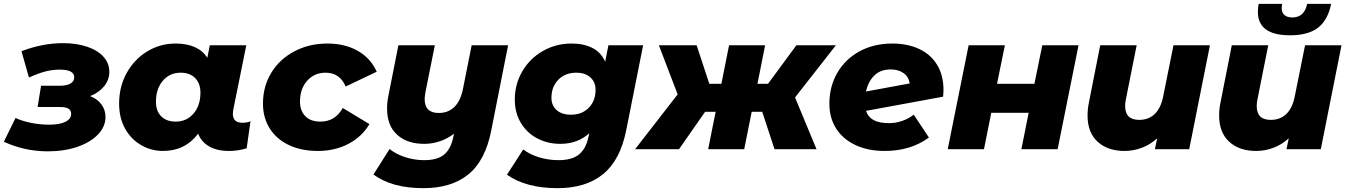

<svg xmlns="http://www.w3.org/2000/svg" viewBox="-45 -778 7025 1001"><path d="M505 -168Q505 -118 466 -77Q427 -36 358.5 -12.5Q290 11 204 11Q84 11 -25 -39L36 -163Q70 -147 117 -137.5Q164 -128 212 -128Q266 -128 296 -143Q326 -158 326 -184Q326 -203 312 -211.5Q298 -220 269 -220H151L169 -331H267Q303 -331 322.5 -342.5Q342 -354 342 -375Q342 -415 266 -415Q229 -415 192 -405.5Q155 -396 106 -374L67 -511Q176 -553 284 -553Q354 -553 409 -534.5Q464 -516 494.5 -482Q525 -448 525 -404Q525 -362 498 -328.5Q471 -295 425 -277Q463 -262 484 -233.5Q505 -205 505 -168Z M1261 -146 1241 -5Q1198 9 1149 9Q1086 9 1045 -15Q1004 -39 988 -81Q920 9 805 9Q745 9 692.5 -20.5Q640 -50 608 -106Q576 -162 576 -238Q576 -326 615.5 -397.5Q655 -469 722.5 -510Q790 -551 870 -551Q988 -551 1036 -477L1049 -542H1239L1171 -205Q1169 -191 1169 -185Q1169 -138 1219 -138Q1245 -138 1261 -146ZM1000 -295Q1000 -343 972.5 -371Q945 -399 897 -399Q840 -399 804 -357Q768 -315 768 -247Q768 -199 795.5 -171.5Q823 -144 871 -144Q928 -144 964 -186Q1000 -228 1000 -295Z M1326 -238Q1326 -327 1369 -398Q1412 -469 1489 -510Q1566 -551 1662 -551Q1754 -551 1821 -512.5Q1888 -474 1919 -404L1757 -327Q1727 -399 1652 -399Q1594 -399 1556.5 -357Q1519 -315 1519 -249Q1519 -201 1546.5 -172.5Q1574 -144 1625 -144Q1663 -144 1692 -161Q1721 -178 1742 -215L1881 -131Q1842 -65 1771.5 -28Q1701 9 1612 9Q1526 9 1461.5 -21.5Q1397 -52 1361.5 -108Q1326 -164 1326 -238Z M2604 -542 2516 -97Q2485 60 2396.5 131.5Q2308 203 2162 203Q1999 203 1902 132L1986 -1Q2020 26 2068 41.5Q2116 57 2167 57Q2237 57 2272 26.5Q2307 -4 2319 -67L2322 -81Q2288 -55 2248.5 -41.5Q2209 -28 2167 -28Q2078 -28 2025.5 -75.5Q1973 -123 1973 -212Q1973 -245 1980 -279L2032 -542H2222L2173 -297Q2169 -271 2169 -262Q2169 -189 2242 -189Q2291 -189 2323 -219.5Q2355 -250 2368 -311L2414 -542Z M3308 -542 3220 -100Q3189 57 3099 130Q3009 203 2862 203Q2698 203 2598 133L2683 1Q2716 27 2765 42Q2814 57 2867 57Q2938 57 2974.5 26.5Q3011 -4 3023 -65L3027 -83Q2966 -28 2876 -28Q2811 -28 2757 -56Q2703 -84 2671 -136.5Q2639 -189 2639 -259Q2639 -339 2678 -406Q2717 -473 2785 -512Q2853 -551 2936 -551Q2998 -551 3043.5 -528Q3089 -505 3110 -456L3127 -542ZM3060 -310Q3060 -350 3033 -374.5Q3006 -399 2959 -399Q2902 -399 2866 -362.5Q2830 -326 2830 -268Q2830 -228 2857 -204Q2884 -180 2932 -180Q2989 -180 3024.5 -216Q3060 -252 3060 -310Z M4100 -270 4212 0H3993L3929 -195H3874L3835 0H3647L3686 -195H3631L3495 0H3266L3488 -286L3390 -542H3587L3653 -341H3716L3756 -542H3944L3904 -341H3959L4107 -542H4313Z M4874 -308Q4874 -298 4872 -274L4470 -200Q4481 -167 4510.5 -151.5Q4540 -136 4590 -136Q4625 -136 4658.5 -147.5Q4692 -159 4719 -180L4798 -61Q4703 9 4567 9Q4481 9 4415.5 -21.5Q4350 -52 4314.5 -107.5Q4279 -163 4279 -238Q4279 -327 4320.5 -398.5Q4362 -470 4436.5 -510.5Q4511 -551 4608 -551Q4685 -551 4745.5 -523.5Q4806 -496 4840 -441Q4874 -386 4874 -308ZM4470 -301 4698 -343Q4692 -378 4665.5 -397Q4639 -416 4598 -416Q4546 -416 4513.5 -384.5Q4481 -353 4470 -301Z M5005 -542H5194L5153 -341H5348L5389 -542H5578L5469 0H5280L5318 -190H5123L5085 0H4896Z M6263 -542 6155 0H5976L5988 -57Q5952 -24 5908 -7.5Q5864 9 5818 9Q5730 9 5677.5 -39Q5625 -87 5625 -176Q5625 -209 5632 -243L5691 -542H5881L5825 -261Q5821 -244 5821 -225Q5821 -153 5894 -153Q5943 -153 5975 -183.5Q6007 -214 6019 -274L6073 -542Z M6949 -542 6841 0H6662L6674 -57Q6638 -24 6594 -7.5Q6550 9 6504 9Q6416 9 6363.5 -39Q6311 -87 6311 -176Q6311 -209 6318 -243L6377 -542H6567L6511 -261Q6507 -244 6507 -225Q6507 -153 6580 -153Q6629 -153 6661 -183.5Q6693 -214 6705 -274L6759 -542ZM6513 -716Q6513 -738 6517 -758H6639Q6637 -744 6637 -737Q6637 -712 6651.5 -699.5Q6666 -687 6693 -687Q6755 -687 6770 -758H6895Q6878 -673 6826.5 -633.5Q6775 -594 6681 -594Q6513 -594 6513 -716Z"/></svg>

Font: Montserrat Alternates ExtraBold
Style: Italic
Weight: 800
Italic angle: -11.3°
Designer: Julieta Ulanovsky
Foundry: Julieta Ulanovsky
Version: Version 7.200